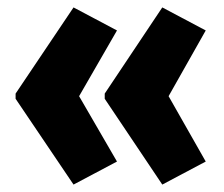

<svg xmlns="http://www.w3.org/2000/svg" viewBox="-20 -539 602 517"><path d="M22 -287V-273L178 -42L295 -104L193 -280L295 -457L178 -519ZM262 -287V-273L417 -42L534 -104L434 -280L534 -457L417 -519Z"/></svg>

Font: Noto Sans Bengali ExtraCondensed Black
Style: Regular
Weight: 900
Width: 2
Designer: Joana Ranito - Universal Thirst; Jelle Bosma - Monotype Design Team
Foundry: Universal Thirst ehf.
Version: Version 3.000